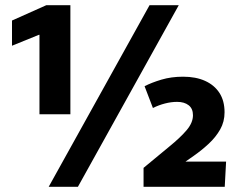

<svg xmlns="http://www.w3.org/2000/svg" viewBox="-20 -716 917 736"><path d="M131.3 -582.7H129.5L26 -540.7V-637.3L157.3 -696H249.8V-278H131.3ZM665.2 -696 278.7 0H166.7L553.2 -696ZM530.3 -72.5Q586.3 -119.5 628.9 -154.1Q671.5 -188.7 695.6 -217.2Q719.7 -245.7 719.7 -274.3Q719.7 -299.7 703.1 -312.6Q686.5 -325.5 659 -325.5Q636.2 -325.5 612.3 -319.3Q588.5 -313.2 566.2 -302L534.2 -385.5Q560.7 -399.3 598.7 -410.7Q636.7 -422 681.8 -422Q730.8 -422 766.3 -405.9Q801.8 -389.8 821.3 -359.7Q840.8 -329.5 840.8 -285.5Q840.8 -249.3 824 -219.8Q807.2 -190.2 780.2 -165.1Q753.2 -140 723.2 -119Q693.3 -98 667 -79.8L648 -96.7L846.7 -96.5L841.5 0H530.3Z"/></svg>

Font: Murecho Thin
Style: Regular
Weight: 100
Designer: Neil Summerour
Foundry: Positype
Version: Version 1.010